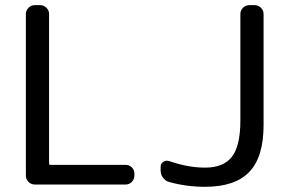

<svg xmlns="http://www.w3.org/2000/svg" viewBox="-20 -762 1174 743"><path d="M134.8 -742.2Q149.4 -742.2 159.7 -731.9Q169.9 -721.7 169.9 -708V-128.9Q169.9 -124 173.8 -124H465.8Q480.5 -124 490.2 -114.3Q500 -104.5 500 -89.8V-83Q500 -68.4 490.2 -58.1Q480.5 -47.9 465.8 -47.9H115.2Q100.6 -47.9 90.3 -58.1Q80.1 -68.4 80.1 -83V-708Q80.1 -721.7 90.3 -731.9Q100.6 -742.2 115.2 -742.2ZM910.2 -708Q910.2 -721.7 920.4 -731.9Q930.7 -742.2 945.3 -742.2H964.8Q979.5 -742.2 989.7 -731.9Q1000 -721.7 1000 -708V-278.3Q1000 -154.3 944.8 -96.7Q889.6 -39.1 773.4 -39.1Q702.1 -39.1 634.8 -57.6Q620.1 -61.5 610.8 -74.2Q601.6 -86.9 601.6 -102.5V-116.2Q601.6 -128.9 611.8 -135.7Q622.1 -142.6 634.8 -138.7Q708 -113.3 773.4 -113.3Q844.7 -113.3 877.4 -155.3Q910.2 -197.3 910.2 -295.9Z"/></svg>

Font: Gen Jyuu GothicL Regular
Style: Regular
Weight: 400
Designer: [Source Han Sans]
Ryoko NISHIZUKA  (kana & ideographs); Paul D. Hunt (Latin, Greek & Cyrillic); Wenlong ZHANG  (bopomofo
Version: Version 1.002.20150607